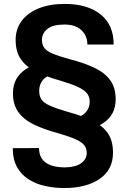

<svg xmlns="http://www.w3.org/2000/svg" viewBox="-20 -741 667 986"><path d="M331.9 -65.3V-132.3Q383.7 -132.3 412.2 -156.6Q440.6 -181 440.6 -218.9Q440.6 -243.6 427.4 -260.9Q414.2 -278.2 382 -293.6Q349.9 -308.9 292.7 -326Q220.1 -346.4 168.1 -371.3Q116 -396.2 88.1 -435.3Q60.3 -474.3 60.3 -536.3Q60.3 -592.3 91.3 -633.8Q122.4 -675.3 179 -698.1Q235.6 -720.9 311.9 -720.9Q429.3 -720.9 496.5 -667.1Q563.7 -613.4 563.7 -512.2H428.8Q428.8 -541 415.6 -564.3Q402.3 -587.5 376.5 -601.3Q350.6 -615 311.9 -615Q250.8 -615 223.1 -592.3Q195.4 -569.5 195.4 -537.3Q195.4 -511.9 207 -495.6Q218.6 -479.2 250 -465.9Q281.3 -452.6 339.7 -436.5Q414.3 -417.4 466.7 -392Q519.1 -366.7 546.6 -328.3Q574 -289.9 574 -230.7Q574 -149.7 508.1 -107.5Q442.2 -65.3 331.9 -65.3ZM280.4 -427.9V-359.5Q228.7 -359.5 205 -335.3Q181.3 -311.1 181.3 -274.4Q181.3 -247.6 193 -230.1Q204.7 -212.7 236.1 -198.5Q267.6 -184.3 326.9 -166.8Q401.8 -146.6 453.7 -121.8Q505.6 -97 532.9 -58.2Q560.3 -19.4 560.3 43.1Q560.3 130.7 491.8 177.7Q423.3 224.7 309.9 224.7Q260.6 224.7 213.5 214.6Q166.3 204.4 128.4 181Q90.5 157.6 68.1 118.1Q45.6 78.6 45.6 19.8L180.5 19.4Q180.5 48.9 191.7 68.4Q203 87.8 221.8 98.6Q240.5 109.4 263.6 114Q286.6 118.6 309.9 118.6Q365.8 118.6 395.6 98Q425.4 77.4 425.4 43.8Q425.4 20.8 412.5 4.5Q399.6 -11.7 368 -26Q336.3 -40.2 279.8 -56.5Q207 -76.1 154.8 -101.1Q102.6 -126.2 74.6 -164.7Q46.5 -203.2 46.5 -262.3Q46.5 -340.8 110.3 -384.4Q174.1 -427.9 280.4 -427.9Z"/></svg>

Font: Vazirmatn
Style: Regular
Weight: 400
Designer: Saber Rastikerdar
Foundry: Saber Rastikerdar
Version: Version 33.003;September 2, 2022;FontCreator 14.0.0.2862 64-